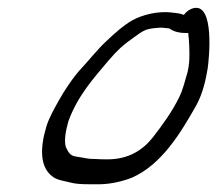

<svg xmlns="http://www.w3.org/2000/svg" viewBox="-20 -465 562 497"><path d="M438.4 -430.9 421.9 -432.9C388.1 -436.4 348.6 -427 322.3 -412.3C300.3 -400 273.7 -376.2 254.5 -357.7C233.5 -338.4 207.7 -306.2 190.5 -287.8C171.4 -268 144.8 -228.2 131 -202.7C121 -184.3 106.9 -160.6 99.8 -136.7C82.9 -80 83.2 -30.7 117.8 -6.6C130.1 1.9 149.2 3.9 162.7 7.6C181.4 12.8 210.8 12 235.7 12C268.1 12 300.4 3.3 322 -5.3C398.3 -39.3 446.9 -119.5 487.3 -191C505.3 -222.9 513 -260.2 517.6 -288C521 -311.1 536.2 -456.4 481.5 -444C471.6 -441.8 462.1 -435.2 456 -426.5C452.6 -428.1 444.1 -430.4 438.4 -430.9ZM453.6 -238 453.5 -237.6C451.2 -229.8 447.7 -220.8 443.6 -212.8C424.8 -174.9 401.9 -143.4 376 -109.8C349.5 -76.4 312.9 -52.5 257.9 -52.5C246.5 -52.5 235.7 -52.8 225.4 -53.5H224.8C214 -53.5 205.3 -54.5 198.2 -56.2L173.7 -60.3C160.6 -63.1 157.2 -70.9 150.3 -84.6C146 -100.3 149.1 -123.2 157.1 -151.5C182.2 -219.1 222.6 -262.7 262.8 -310.5C283.1 -334 297.6 -347.9 324.7 -366.9C350.1 -384.9 354.9 -390.2 384.5 -392.6C400.2 -393.8 397.9 -393.7 415.8 -391.7C418.2 -391.4 417.1 -391.8 419.5 -390.5C432.8 -381.6 447.3 -379.5 463.6 -379.5H467.2C469.6 -362.2 470.9 -329.7 470.1 -311.7C469.5 -300 467.4 -281.4 462.2 -267L462 -266.4C458.1 -252.2 454.9 -241.5 453.6 -238Z"/></svg>

Font: Take Off
Style: Moose
Weight: 400
Foundry: Cannot Into Space Fonts
Version: Version 0.89